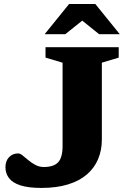

<svg xmlns="http://www.w3.org/2000/svg" viewBox="-20 -936 645 968"><path d="M493.5 -232.5Q493.5 -178.5 474.5 -133.5Q455.5 -88.5 417.5 -56Q379.5 -23.5 322.2 -6Q265 11.5 188.5 11.5Q123 11.5 83 -1.5Q43 -14.5 25.2 -38.2Q7.5 -62 7.5 -93Q7.5 -124.5 25.5 -143.5Q43.5 -162.5 72 -162.5Q81 -162.5 94 -152.2Q107 -142 123.2 -128.2Q139.5 -114.5 159 -104.2Q178.5 -94 201 -94Q250.5 -94 273 -117.8Q295.5 -141.5 295.5 -200V-620L209.5 -645.5V-698H578.5V-645.5L493.5 -620ZM377 -846H412L309 -763.5H205L328.5 -916H460.5L584 -763.5H480Z"/></svg>

Font: Newsreader 9pt
Style: Bold
Weight: 700
Designer: Hugues Gentile
Foundry: Production Type
Version: Version 1.003